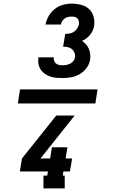

<svg xmlns="http://www.w3.org/2000/svg" viewBox="-20 -875 640 1065"><path d="M327 -442Q309 -442 292 -443.5Q275 -445 259 -450.5Q243 -456 229 -465.5Q215 -475 206 -488.5Q197 -502 193.5 -519Q190 -536 193 -553Q193 -554 193 -555Q193 -556 193 -557H279Q279 -557 279 -556.5Q279 -556 278 -556Q277 -546 280.5 -537Q284 -528 291 -522.5Q298 -517 307.5 -515Q317 -513 327 -513Q338 -513 348.5 -515Q359 -517 369.5 -522Q380 -527 387 -536.5Q394 -546 396 -557Q398 -570 393 -582.5Q388 -595 378.5 -603Q369 -611 356 -613.5Q343 -616 330 -616L342 -687Q354 -687 366.5 -689Q379 -691 390 -698.5Q401 -706 408.5 -717.5Q416 -729 418 -741Q419 -750 417 -758.5Q415 -767 409.5 -773Q404 -779 395.5 -781Q387 -783 378 -783Q368 -783 358 -781Q348 -779 339.5 -773Q331 -767 325 -758Q319 -749 318 -739H232Q237 -763 250 -786Q263 -809 283.5 -825Q304 -841 328.5 -848Q353 -855 378 -855Q404 -855 429.5 -848.5Q455 -842 473.5 -825Q492 -808 499 -782.5Q506 -757 502 -731Q498 -705 479.5 -682Q461 -659 435 -648Q447 -640 457 -629Q467 -618 472.5 -604.5Q478 -591 480 -575.5Q482 -560 480 -545Q476 -520 460.5 -498.5Q445 -477 422.5 -464Q400 -451 375.5 -446.5Q351 -442 327 -442ZM339 170H221V99H242L246 76H90L102 4L292 -234H394L211 -4L204 4H258L268 -58H354L344 4H380L368 76H332L328 99H339ZM79 -301 91 -379H521L509 -301Z"/></svg>

Font: Iosevka Slab XBdExObl
Style: Regular
Weight: 800
Width: 7
Italic angle: -9°
Monospace: yes
Designer: Belleve Invis
Foundry: Belleve Invis
Version: Version 11.1.0; ttfautohint (v1.8.3)